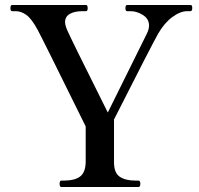

<svg xmlns="http://www.w3.org/2000/svg" viewBox="-20 -753 801 773"><path d="M227 0Q220 0 220 -13Q220 -26 227 -26H240Q280 -26 302 -42Q324 -58 325 -100V-244Q147 -605 131 -634Q107 -678 86 -693Q65 -708 43 -708H29Q22 -708 22 -720Q22 -733 29 -733H326Q333 -733 333 -720Q333 -708 326 -708H312Q280 -708 261 -697Q242 -686 242 -664Q242 -652 250 -633Q260 -608 414 -300L571 -617Q580 -635 580 -650Q580 -677 555.5 -692.5Q531 -708 506 -708H492Q485 -708 485 -720Q485 -733 492 -733H746Q751 -733 752.5 -730Q754 -727 754 -720Q754 -708 746 -708H734Q706 -708 674 -684.5Q642 -661 617 -618Q593 -576 439 -272V-100Q439 -57 462 -41.5Q485 -26 524 -26H537Q545 -26 545 -13Q545 0 537 0Z"/></svg>

Font: Shippori Mincho SemiBold
Style: Regular
Weight: 600
Designer: FONTDASU
Foundry: FONTDASU / Google Inc. / but / Adobe
Version: Version 3.110; ttfautohint (v1.8.3)